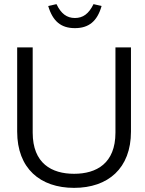

<svg xmlns="http://www.w3.org/2000/svg" viewBox="-20 -899 700 928"><path d="M63 -670V-263C63 -85 174 9 338 9C502 9 613 -85 613 -263V-670H538V-258C538 -109 446 -59 338 -59C230 -59 138 -109 138 -258V-670ZM213 -870 253 -879C275 -833 303 -812 342 -812C381 -812 409 -832 432 -879L471 -870C450 -796 409 -763 342 -763C275 -763 235 -796 213 -870Z"/></svg>

Font: LT Wave Text Light
Style: Regular
Weight: 300
Designer: Daniel Lyons
Version: Version 2.5 (Glyphs App)